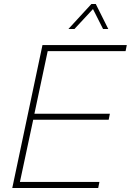

<svg xmlns="http://www.w3.org/2000/svg" viewBox="-20 -934 650 954"><path d="M320 -790H350L442 -889L492 -790H518L456 -914H434ZM41 0H468L474 -30H79L145 -339H520L526 -369H151L217 -680H604L610 -710H191Z"/></svg>

Font: Geist Thin
Style: Italic
Weight: 100
Italic angle: -12°
Designer: Basement.studio, Andrés Briganti, Mateo Zaragoza
Foundry: Basement.studio, Vercel, Andrés Briganti, Guido Ferreyra, Mateo Zaragoza
Version: Version 1.500